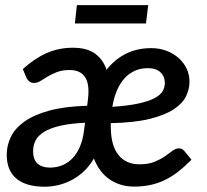

<svg xmlns="http://www.w3.org/2000/svg" viewBox="-20 -700 785 728"><path d="M302.5 -234.5Q246.5 -232 208.8 -223.2Q171 -214.5 148 -200.5Q125 -186.5 115.2 -168Q105.5 -149.5 105.5 -127Q105.5 -95 122.5 -79.8Q139.5 -64.5 169 -64.5Q193 -64.5 214.5 -72.8Q236 -81 253.2 -98.2Q270.5 -115.5 282.2 -142Q294 -168.5 298.5 -204.5ZM540 -441.5Q512 -441.5 489.8 -431Q467.5 -420.5 450.8 -401.5Q434 -382.5 422.8 -355.5Q411.5 -328.5 406 -295Q466 -299 504.8 -307.5Q543.5 -316 565.8 -327.8Q588 -339.5 596.5 -354.2Q605 -369 605 -385Q605 -410 588.5 -425.8Q572 -441.5 540 -441.5ZM706 -94.5Q680 -68 655.2 -48.8Q630.5 -29.5 604.2 -17Q578 -4.5 549.5 1.5Q521 7.5 487.5 7.5Q437 7.5 397 -19Q357 -45.5 336 -99Q319.5 -70.5 297.5 -50Q275.5 -29.5 250.8 -16.8Q226 -4 200 2Q174 8 149.5 8Q79 8 42.2 -22.8Q5.5 -53.5 5.5 -113.5Q5.5 -148 20.8 -180.2Q36 -212.5 71.5 -238.2Q107 -264 165.5 -280.2Q224 -296.5 310.5 -299L313.5 -324Q320.5 -380 302.8 -407.2Q285 -434.5 244.5 -434.5Q216 -434.5 196.2 -426.8Q176.5 -419 161.2 -410Q146 -401 133.8 -393.2Q121.5 -385.5 109 -385.5Q98.5 -385.5 91.5 -391Q84.5 -396.5 80.5 -404.5L66.5 -438Q111 -478.5 157 -498.8Q203 -519 256.5 -519Q309.5 -519 340.2 -496.8Q371 -474.5 384 -435.5Q414.5 -474.5 457 -496Q499.5 -517.5 553.5 -517.5Q584.5 -517.5 611 -507.5Q637.5 -497.5 657 -480.2Q676.5 -463 687.5 -440Q698.5 -417 698.5 -390.5Q698.5 -362.5 685.5 -335.2Q672.5 -308 639 -285.8Q605.5 -263.5 547.8 -249.2Q490 -235 400 -233V-222Q400 -148.5 428.8 -112.8Q457.5 -77 508.5 -77Q543 -77 566 -86.5Q589 -96 605.2 -107.2Q621.5 -118.5 633.8 -128Q646 -137.5 659.5 -137.5Q670 -137.5 679 -127.5ZM271.5 -680.5H542L533.5 -611H264Z"/></svg>

Font: Lato SemiBold
Style: Italic
Weight: 600
Italic angle: -7°
Designer: Lukasz Dziedzic with Adam Twardoch and Botio Nikoltchev
Foundry: tyPoland Lukasz Dziedzic
Version: Version 2.015; 2015-08-06; http://www.latofonts.com/